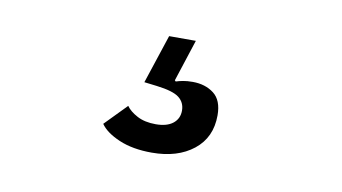

<svg xmlns="http://www.w3.org/2000/svg" viewBox="-39 -95 667 375"><g transform="rotate(10 295.0 93.0)"><path d="M277 208Q239 208 212 196.5Q185 185 174 169L216 126Q223 136 238 144Q253 152 275 152Q297 152 309 142.5Q321 133 321 117Q321 101 309 91.5Q297 82 264 78L239 75L271 -22H324L297 61L299 63Q305 61 313 59.5Q321 58 332 58Q357 58 374 71Q391 84 391 114Q391 158 359.5 183Q328 208 277 208Z"/></g></svg>

Font: IBM Plex Sans Text
Style: Italic
Weight: 450
Italic angle: -11°
Designer: Mike Abbink, Paul van der Laan, Pieter van Rosmalen
Foundry: Bold Monday
Version: Version 3.005